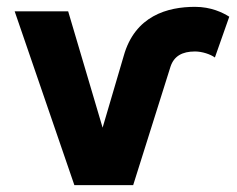

<svg xmlns="http://www.w3.org/2000/svg" viewBox="-20 -541 692 561"><path d="M478.5 -347.2C488.8 -377 512.2 -390.6 549.8 -390.6C570.8 -390.6 595.2 -382.3 607.9 -373L649.9 -492.2C630.4 -504.4 596.7 -521 549.8 -521C469.7 -521 374 -495.1 341.3 -377L279.8 -168L179.2 -507.8H22.9L197.3 0H369.1Z"/></svg>

Font: Giphurs ExtraBold
Style: Regular
Weight: 800
Version: Version 1.000